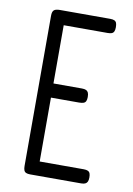

<svg xmlns="http://www.w3.org/2000/svg" viewBox="-81 -739 557 802"><g transform="rotate(10 197.5 -338.0)"><path d="M104 11Q93 11 86.5 8Q80 5 77.5 -2Q75 -9 75 -20V-657Q75 -674 82 -680.5Q89 -687 107 -687H321Q332 -687 338.5 -684Q345 -681 347.5 -674.5Q350 -668 350 -656Q350 -645 347 -638.5Q344 -632 337.5 -629.5Q331 -627 320 -627H134V-380H255Q266 -380 272.5 -377Q279 -374 282 -367.5Q285 -361 285 -349Q285 -338 282 -331.5Q279 -325 272 -322.5Q265 -320 253 -320H134V-49H321Q332 -49 338.5 -46Q345 -43 347.5 -36.5Q350 -30 350 -19Q350 -8 347 -1.5Q344 5 337.5 8Q331 11 320 11Z"/></g></svg>

Font: Fredoka Condensed Light
Style: Regular
Weight: 300
Width: 3
Designer: Ben Nathan
Foundry: Milena B. Brandão, Ben Nathan
Version: Version 2.001